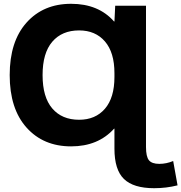

<svg xmlns="http://www.w3.org/2000/svg" viewBox="-20 -760 954 1010"><path d="M354 -740Q498 -740 580 -647H582L586 -730H748V13Q748 64 763.5 83Q779 102 818 102Q855 102 891 87L914 215Q855 230 791 230Q682 230 632 181.5Q582 133 582 22V-83H580Q496 10 354 10Q208 10 119.5 -89Q31 -188 31 -365Q31 -542 119.5 -641Q208 -740 354 -740ZM396 -130Q482 -130 532 -188Q582 -246 582 -355V-375Q582 -484 532 -542Q482 -600 396 -600Q306 -600 255 -540.5Q204 -481 204 -365Q204 -249 255 -189.5Q306 -130 396 -130Z"/></svg>

Font: Mplus 1p ExtraBold
Style: Regular
Weight: 800
Version: Version 1.061